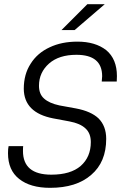

<svg xmlns="http://www.w3.org/2000/svg" viewBox="-20 -900 590 926"><path d="M18.6 -161.1Q18.6 -183.6 21.5 -195.3H91.8Q90.8 -190.4 90.8 -171.9Q90.8 -57.6 227.5 -57.6Q320.3 -57.6 369.1 -99.6Q418 -142.6 418 -214.8Q418 -256.8 392.6 -280.3Q367.2 -304.7 314.5 -314.5L236.3 -329.1Q95.7 -356.4 94.7 -471.7Q94.7 -542 127.9 -592.8Q160.2 -644.5 219.7 -671.9Q277.3 -699.2 353.5 -699.2Q439.5 -699.2 492.2 -658.2Q543.9 -615.2 543.9 -533.2Q543.9 -513.7 543 -506.8H470.7Q472.7 -530.3 472.7 -532.2Q472.7 -635.7 348.6 -635.7Q264.6 -635.7 216.8 -593.8Q168 -550.8 168 -486.3Q168 -446.3 192.4 -424.8Q216.8 -402.3 266.6 -391.6L346.7 -377Q418.9 -363.3 455.1 -329.1Q492.2 -292 492.2 -230.5Q492.2 -118.2 419.9 -56.6Q348.6 5.9 221.7 5.9Q126 5.9 72.3 -37.1Q18.6 -79.1 18.6 -161.1ZM401.4 -879.9H485.4L339.8 -754.9H276.4Z"/></svg>

Font: Dinish
Style: Italic
Weight: 400
Italic angle: -12°
Designer: Bert Driehuis
Foundry: Playbeing
Version: Version 3.002; git-62d0f29-release